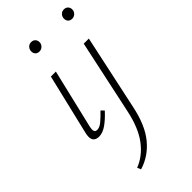

<svg xmlns="http://www.w3.org/2000/svg" viewBox="-278 -682 1037 1037"><g transform="rotate(-45 240.0 -164.0)"><path d="M97 4Q81 4 70 -3Q59 -10 56.5 -25Q54 -40 59 -62L142 -410H180L99 -69Q95 -51 98 -40Q101 -29 116 -29Q134 -29 155 -46.5Q176 -64 202 -91L218 -74Q185 -38 155 -17Q125 4 97 4ZM194 -549Q184 -549 176.5 -553.5Q169 -558 165.5 -566.5Q162 -575 163 -585Q165 -599 174.5 -608Q184 -617 199 -617Q209 -617 216.5 -612Q224 -607 227.5 -599Q231 -591 230 -580Q228 -567 218 -558Q208 -549 194 -549ZM302 15 393 -410H432L340 19Q316 136 262.5 201Q209 266 132 289L123 268Q188 243 234 181.5Q280 120 302 15ZM444 -549Q434 -549 426.5 -553.5Q419 -558 415.5 -566.5Q412 -575 413 -585Q415 -599 424.5 -608Q434 -617 449 -617Q459 -617 466.5 -612Q474 -607 477.5 -599Q481 -591 480 -580Q478 -567 468 -558Q458 -549 444 -549Z"/></g></svg>

Font: Ysabeau Office ExtraLight
Style: Italic
Weight: 250
Italic angle: -12°
Designer: Christian Thalmann (Catharsis Fonts)
Version: Version 2.001;gftools[0.9.30]; featfreeze: tnum,lnum,ss02